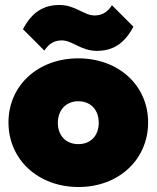

<svg xmlns="http://www.w3.org/2000/svg" viewBox="-20 -738 628 770"><path d="M295 12C456 12 574 -98 574 -247C574 -395 456 -504 294 -504C132 -504 14 -395 14 -247C14 -98 133 12 295 12ZM72 -621 158 -535C176 -563 198 -576 228 -576C270 -576 305 -534 368 -534C431 -534 478 -561 515 -631L429 -717C411 -689 389 -676 359 -676C317 -676 282 -718 219 -718C156 -718 109 -691 72 -621ZM212 -245C212 -297 245 -332 294 -332C343 -332 376 -298 376 -246C376 -194 344 -160 294 -160C245 -160 212 -194 212 -245Z"/></svg>

Font: MV Cash Black
Style: Regular
Weight: 900
Designer: Rodrigo Fuenzalida
Foundry: fragTYPE
Version: Version 1.100;Glyphs 3.1.2 (3151)